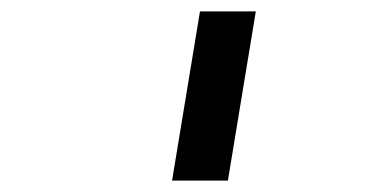

<svg xmlns="http://www.w3.org/2000/svg" viewBox="-20 -760 640 337"><path d="M380 -443 429 -740H331L282 -443Z"/></svg>

Font: IBM Mono Medium
Style: Italic
Weight: 500
Italic angle: -9°
Monospace: yes
Designer: Mike Abbink, Paul van der Laan, Pieter van Rosmalen
Foundry: Bold Monday
Version: Version 2.3